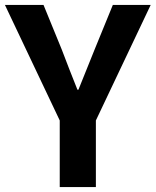

<svg xmlns="http://www.w3.org/2000/svg" viewBox="-26 -761 633 781"><path d="M217 0H364V-271L587 -741H433L359 -560C337 -505 316 -453 293 -396H289C266 -453 246 -505 225 -560L151 -741H-6L217 -271Z"/></svg>

Font: Noto Sans Mono CJK HK
Style: Bold
Weight: 700
Designer: Ryoko NISHIZUKA 西塚涼子 (kana, bopomofo & ideographs); Paul D. Hunt (Latin, Greek & Cyrillic); Sandoll Communications 산돌커뮤니
Foundry: Adobe
Version: Version 2.004;hotconv 1.0.118;makeotfexe 2.5.65603